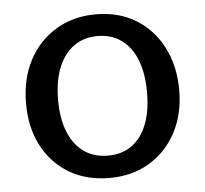

<svg xmlns="http://www.w3.org/2000/svg" viewBox="-44 -587 688 643"><g transform="rotate(-5 299.5 -265.0)"><path d="M299 10Q222 10 164 -24.5Q106 -59 74 -120.5Q42 -182 42 -262Q42 -345 75 -407.5Q108 -470 166.5 -505Q225 -540 300 -540Q378 -540 435.5 -504.5Q493 -469 525 -406.5Q557 -344 557 -263Q557 -183 524.5 -121.5Q492 -60 434 -25Q376 10 299 10ZM301 -65Q348 -65 381 -89Q414 -113 431.5 -157.5Q449 -202 449 -265Q449 -328 431.5 -373Q414 -418 380.5 -442.5Q347 -467 300 -467Q253 -467 219.5 -442.5Q186 -418 168 -373Q150 -328 150 -265Q150 -202 168 -157.5Q186 -113 219.5 -89Q253 -65 301 -65Z"/></g></svg>

Font: Libre Franklin Medium
Style: Regular
Weight: 500
Designer: Pablo Impallari, Rodrigo Fuenzalida, Nhung Nguyen
Foundry: Impallari Type
Version: Version 3.000